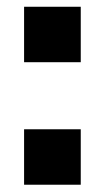

<svg xmlns="http://www.w3.org/2000/svg" viewBox="-20 -536 313 554"><path d="M213 -356.5H49.5V-516.5H213ZM49.5 -163H213V-3H49.5Z"/></svg>

Font: 1883 Sans
Style: Bold
Weight: 700
Designer: 1883 Sans project is a fork of Public Sans.
Version: Version 1.009